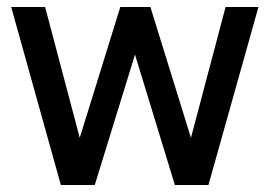

<svg xmlns="http://www.w3.org/2000/svg" viewBox="-20 -529 771 549"><path d="M154 0 12 -509H109L208 -135L324 -509H410L526 -135L625 -509H719L576 0H480L366 -373L251 0Z"/></svg>

Font: Red Hat Display SemiBold
Style: Regular
Weight: 600
Designer: Pentagram, MCKL
Foundry: Pentagram, MCKL
Version: Version 1.023